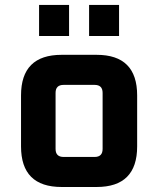

<svg xmlns="http://www.w3.org/2000/svg" viewBox="-20 -747 632 767"><path d="M64 -162.1V-365.9Q64 -528 226.1 -528H366.1Q527.9 -528 527.9 -365.9V-162.1Q527.9 0 366.1 0H226.1Q64 0 64 -162.1ZM202 -152.1Q202 -120 234.1 -120H357.9Q389.9 -120 389.9 -152.1V-375.9Q389.9 -407.9 357.9 -407.9H234.1Q202 -407.9 202 -375.9ZM136.1 -603.2V-727.2H255.9V-603.2ZM335.9 -603.2V-727.2H455.6V-603.2Z"/></svg>

Font: Oxanium ExtraLight
Style: Regular
Weight: 200
Designer: Severin Meyer
Version: Version 2.000